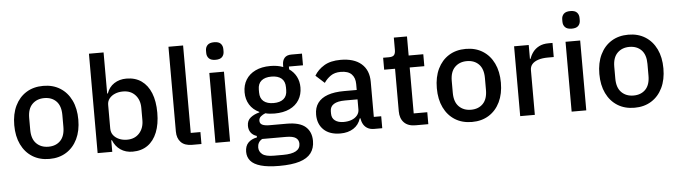

<svg xmlns="http://www.w3.org/2000/svg" viewBox="-54 -978 5026 1424"><g transform="rotate(-5 2459.0 -266.0)"><path d="M281 12Q208 12 154.5 -21.5Q101 -55 71.5 -116Q42 -177 42 -260Q42 -343 71.5 -404Q101 -465 154.5 -498.5Q208 -532 281 -532Q353 -532 406.5 -498.5Q460 -465 489.5 -404Q519 -343 519 -260Q519 -177 489.5 -116Q460 -55 406.5 -21.5Q353 12 281 12ZM281 -79Q337 -79 370.5 -113.5Q404 -148 404 -216V-304Q404 -372 370.5 -406.5Q337 -441 281 -441Q226 -441 191.5 -406.5Q157 -372 157 -304V-216Q157 -148 191.5 -113.5Q226 -79 281 -79Z M640 0V-740H749V-434H754Q770 -481 809 -506.5Q848 -532 900 -532Q966 -532 1012 -499.5Q1058 -467 1082.5 -406.5Q1107 -346 1107 -260Q1107 -175 1082.5 -114Q1058 -53 1012 -20.5Q966 12 900 12Q848 12 810 -14Q772 -40 754 -86H749V0ZM867 -80Q924 -80 958 -117.5Q992 -155 992 -215V-305Q992 -365 958 -402Q924 -439 867 -439Q834 -439 807.5 -428Q781 -417 765 -397Q749 -377 749 -350V-174Q749 -144 765 -123.5Q781 -103 807.5 -91.5Q834 -80 867 -80Z M1413 0H1344Q1288 0 1260 -29.5Q1232 -59 1232 -109V-740H1341V-89H1413Z M1572 -613Q1538 -613 1522.5 -629Q1507 -645 1507 -670V-687Q1507 -712 1522.5 -728Q1538 -744 1572 -744Q1606 -744 1621 -728Q1636 -712 1636 -687V-670Q1636 -645 1621 -629Q1606 -613 1572 -613ZM1517 0V-520H1626V0Z M2239 49Q2239 103 2211.5 139.5Q2184 176 2126 194Q2068 212 1974 212Q1890 212 1837.5 197Q1785 182 1761.5 154Q1738 126 1738 87Q1738 44 1761.5 19.5Q1785 -5 1827 -13V-24Q1798 -33 1783 -54Q1768 -75 1768 -104Q1768 -144 1795.5 -165.5Q1823 -187 1861 -196V-200Q1814 -222 1789.5 -262Q1765 -302 1765 -354Q1765 -407 1789.5 -447Q1814 -487 1860.5 -509.5Q1907 -532 1972 -532Q1999 -532 2022.5 -528Q2046 -524 2067 -516V-530Q2067 -565 2084 -584Q2101 -603 2135 -603H2214V-516H2109V-495Q2144 -471 2162.5 -435Q2181 -399 2181 -354Q2181 -302 2156.5 -262Q2132 -222 2085.5 -200Q2039 -178 1973 -178Q1954 -178 1936.5 -180Q1919 -182 1905 -186Q1886 -179 1871 -166.5Q1856 -154 1856 -134Q1856 -113 1874.5 -104Q1893 -95 1928 -95H2056Q2152 -95 2195.5 -57Q2239 -19 2239 49ZM2137 61Q2137 33 2115.5 17.5Q2094 2 2041 2H1865Q1847 12 1838.5 27.5Q1830 43 1830 62Q1830 93 1855 113Q1880 133 1941 133H2009Q2073 133 2105 115Q2137 97 2137 61ZM1973 -256Q2021 -256 2047.5 -278Q2074 -300 2074 -344V-365Q2074 -409 2047.5 -431Q2021 -453 1973 -453Q1925 -453 1898.5 -431Q1872 -409 1872 -365V-344Q1872 -300 1898.5 -278Q1925 -256 1973 -256Z M2759 0H2698Q2668 0 2646.5 -13.5Q2625 -27 2614 -52Q2603 -77 2603 -111V-120L2634 -87H2599Q2584 -39 2544 -13.5Q2504 12 2447 12Q2367 12 2323 -30Q2279 -72 2279 -143Q2279 -195 2304.5 -229.5Q2330 -264 2379 -281.5Q2428 -299 2501 -299H2595V-343Q2595 -390 2569 -416.5Q2543 -443 2488 -443Q2443 -443 2413.5 -422.5Q2384 -402 2364 -372L2299 -431Q2325 -475 2372.5 -503.5Q2420 -532 2495 -532Q2595 -532 2649.5 -484.5Q2704 -437 2704 -350V-89H2759ZM2595 -229H2503Q2446 -229 2418 -211Q2390 -193 2390 -159V-141Q2390 -107 2414 -89Q2438 -71 2478 -71Q2512 -71 2538 -81Q2564 -91 2579.5 -110Q2595 -129 2595 -154Z M3102 0H3007Q2951 0 2921.5 -30.5Q2892 -61 2892 -114V-431H2811V-520H2855Q2882 -520 2892.5 -532Q2903 -544 2903 -571V-662H3001V-520H3110V-431H3001V-89H3102Z M3427 12Q3354 12 3300.5 -21.5Q3247 -55 3217.5 -116Q3188 -177 3188 -260Q3188 -343 3217.5 -404Q3247 -465 3300.5 -498.5Q3354 -532 3427 -532Q3499 -532 3552.5 -498.5Q3606 -465 3635.5 -404Q3665 -343 3665 -260Q3665 -177 3635.5 -116Q3606 -55 3552.5 -21.5Q3499 12 3427 12ZM3427 -79Q3483 -79 3516.5 -113.5Q3550 -148 3550 -216V-304Q3550 -372 3516.5 -406.5Q3483 -441 3427 -441Q3372 -441 3337.5 -406.5Q3303 -372 3303 -304V-216Q3303 -148 3337.5 -113.5Q3372 -79 3427 -79Z M3895 0H3786V-520H3895V-417H3900Q3908 -443 3925.5 -466.5Q3943 -490 3972 -505Q4001 -520 4043 -520H4072V-415H4029Q3986 -415 3956 -405Q3926 -395 3910.5 -377Q3895 -359 3895 -332Z M4224 -613Q4190 -613 4174.5 -629Q4159 -645 4159 -670V-687Q4159 -712 4174.5 -728Q4190 -744 4224 -744Q4258 -744 4273 -728Q4288 -712 4288 -687V-670Q4288 -645 4273 -629Q4258 -613 4224 -613ZM4169 0V-520H4278V0Z M4637 12Q4564 12 4510.5 -21.5Q4457 -55 4427.5 -116Q4398 -177 4398 -260Q4398 -343 4427.5 -404Q4457 -465 4510.5 -498.5Q4564 -532 4637 -532Q4709 -532 4762.5 -498.5Q4816 -465 4845.5 -404Q4875 -343 4875 -260Q4875 -177 4845.5 -116Q4816 -55 4762.5 -21.5Q4709 12 4637 12ZM4637 -79Q4693 -79 4726.5 -113.5Q4760 -148 4760 -216V-304Q4760 -372 4726.5 -406.5Q4693 -441 4637 -441Q4582 -441 4547.5 -406.5Q4513 -372 4513 -304V-216Q4513 -148 4547.5 -113.5Q4582 -79 4637 -79Z"/></g></svg>

Font: IBM Plex Sans Medium
Style: Regular
Weight: 500
Designer: Mike Abbink, Paul van der Laan, Pieter van Rosmalen
Foundry: Bold Monday
Version: Version 3.201